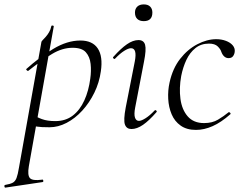

<svg xmlns="http://www.w3.org/2000/svg" viewBox="-80 -577 1099 872"><path d="M-55 275Q-59 276 -60 270Q-61 264 -57 263Q-34 259 -22.5 253Q-11 247 -5 231.5Q1 216 6 185L108 -386Q108 -389 114 -395Q120 -401 128 -410Q136 -419 143 -431Q150 -443 153 -458Q154 -462 159.5 -461Q165 -460 164 -456L51 178Q44 219 56 232Q68 245 111 239Q115 237 116.5 243Q118 249 113 250ZM145 1Q105 1 88 -2Q71 -5 57 -8L67 -58Q86 -45 110.5 -36Q135 -27 171 -27Q218 -27 250.5 -52Q283 -77 303 -121Q323 -165 330 -220Q335 -255 331.5 -287Q328 -319 310 -339.5Q292 -360 250 -360Q203 -360 156.5 -332Q110 -304 48 -255Q45 -254 41 -258.5Q37 -263 40 -264Q99 -317 162 -355Q225 -393 285 -393Q340 -393 364 -357Q388 -321 378 -253Q371 -202 348.5 -156Q326 -110 293.5 -74.5Q261 -39 222.5 -19Q184 1 145 1Z M517 9Q495 9 487.5 -11Q480 -31 491 -89L532 -297Q544 -358 515 -358Q503 -358 484 -346Q465 -334 443 -311Q440 -307 435.5 -311.5Q431 -316 435 -319Q469 -357 496.5 -376Q524 -395 549 -395Q573 -395 579 -373.5Q585 -352 574 -297L534 -89Q528 -58 533 -43Q538 -28 551 -28Q562 -28 581 -40Q600 -52 622 -75Q626 -79 630 -74.5Q634 -70 630 -67Q597 -29 569.5 -10Q542 9 517 9ZM573 -481Q554 -481 543.5 -491Q533 -501 533 -520Q533 -537 543.5 -547Q554 -557 573 -557Q592 -557 602 -547Q612 -537 612 -520Q612 -481 573 -481Z M810 13Q768 13 740.5 -6.5Q713 -26 699.5 -58Q686 -90 684 -128Q682 -166 690 -202Q704 -266 738 -309.5Q772 -353 816 -376Q860 -399 902 -399Q926 -399 946 -391.5Q966 -384 977 -371Q988 -358 986 -342Q985 -331 978.5 -322Q972 -313 958 -313Q947 -313 938.5 -320.5Q930 -328 925 -342Q922 -353 909 -366Q896 -379 869 -379Q833 -379 807.5 -358.5Q782 -338 766.5 -305Q751 -272 743 -232Q733 -177 739.5 -128Q746 -79 772.5 -48.5Q799 -18 847 -18Q884 -18 910 -33.5Q936 -49 958 -67Q961 -69 965 -65Q969 -61 966 -58Q924 -21 885.5 -4Q847 13 810 13Z"/></svg>

Font: Cormorant Light
Style: Italic
Weight: 300
Italic angle: -10°
Designer: Christian Thalmann (Catharsis Fonts)
Foundry: Catharsis Fonts
Version: Version 4.000